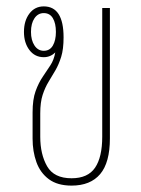

<svg xmlns="http://www.w3.org/2000/svg" viewBox="-20 -573 440 601"><path d="M204 8Q160 8 133 -12Q106 -32 94 -65.5Q82 -99 82 -139V-221Q82 -262 91.5 -288Q101 -314 114 -333Q127 -352 138 -369Q149 -386 153 -409Q138 -394 117 -394Q89 -394 72 -416.5Q55 -439 55 -473Q55 -508 72 -530.5Q89 -553 117 -553Q179 -553 179 -456Q179 -419 171.5 -395Q164 -371 153.5 -353Q143 -335 132 -317Q121 -299 113.5 -276Q106 -253 106 -218V-145Q106 -90 127.5 -52.5Q149 -15 204 -15Q255 -15 277.5 -48Q300 -81 300 -145V-548H324V-140Q324 -64 293.5 -28Q263 8 204 8ZM117 -414Q136 -414 145.5 -430.5Q155 -447 155 -473Q155 -500 145.5 -516Q136 -532 117 -532Q99 -532 88 -516Q77 -500 77 -473Q77 -447 88 -430.5Q99 -414 117 -414Z"/></svg>

Font: Noto Sans Thai Looped ExtraCondensed Thin
Style: Regular
Weight: 100
Width: 2
Designer: Sasikarn Vongin, Ben Mitchell
Foundry: The Fontpad Ltd
Version: Version 1.001; ttfautohint (v1.8.4.7-5d5b)